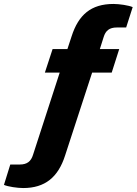

<svg xmlns="http://www.w3.org/2000/svg" viewBox="-30 -754 691 971"><path d="M87 197C198 197 264 142 299 33L436 -387H535L573 -506H475L494 -566C504 -599 523 -615 561 -615H608L641 -718C621 -727 573 -734 544 -734C430 -734 367 -679 332 -570L311 -506H236L197 -387H272L137 29C127 62 107 78 70 78H22L-10 181C10 190 58 197 87 197Z"/></svg>

Font: Archivo ExtraBold
Style: Italic
Weight: 800
Italic angle: -10°
Designer: Hector Gatti
Foundry: Omnibus-Type
Version: Version 2.001